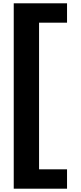

<svg xmlns="http://www.w3.org/2000/svg" viewBox="-20 -880 488 1160"><path d="M63 -860V260H385V143H216V-743H385V-860Z"/></svg>

Font: Sztylet
Style: Bd
Weight: 700
Foundry: Cannot Into Space Fonts, PlusOne Fonts
Version: Version 0.12